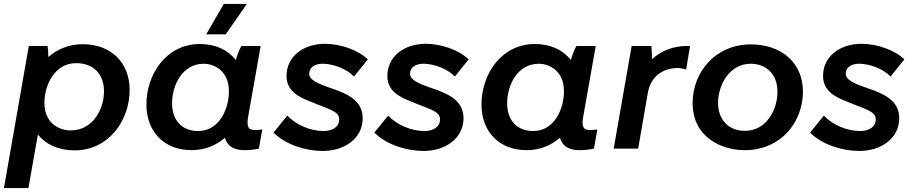

<svg xmlns="http://www.w3.org/2000/svg" viewBox="-26 -753 4631 973"><path d="M-6 200H118L166 -71C207 -21 270 9 352 9C526 9 631 -144 631 -297C631 -435 538 -529 393 -529C325 -529 266 -505 219 -464C219 -486 217 -508 215 -520H120ZM331 -92C281 -92 199 -123 199 -232C199 -316 247 -433 360 -433C447 -433 501 -378 501 -291C501 -203 448 -92 331 -92Z M1213 8C1239 8 1264 5 1286 0L1303 -97C1291 -95 1279 -94 1266 -94C1230 -94 1223 -113 1232 -164L1295 -520H1197C1186 -500 1176 -474 1169 -449C1130 -499 1067 -530 987 -530C817 -530 716 -377 716 -224C716 -86 805 8 945 8C1010 8 1068 -15 1114 -55C1125 -14 1157 8 1213 8ZM1007 -430C1054 -430 1134 -399 1134 -290C1134 -205 1088 -89 978 -89C896 -89 846 -143 846 -230C846 -318 896 -430 1007 -430ZM1118 -579 1225 -733H1108L1019 -579Z M1609 12C1722 12 1812 -53 1812 -154C1812 -247 1728 -280 1652 -306C1578 -331 1541 -350 1541 -379C1541 -412 1569 -431 1613 -430C1668 -428 1732 -403 1768 -365L1838 -452C1787 -501 1698 -531 1621 -531C1511 -531 1426 -467 1426 -368C1426 -292 1487 -261 1550 -237C1637 -200 1693 -191 1693 -148C1693 -110 1659 -89 1614 -89C1545 -89 1474 -121 1430 -167L1360 -81C1422 -19 1525 12 1609 12Z M2120 12C2233 12 2323 -53 2323 -154C2323 -247 2239 -280 2163 -306C2089 -331 2052 -350 2052 -379C2052 -412 2080 -431 2124 -430C2179 -428 2243 -403 2279 -365L2349 -452C2298 -501 2209 -531 2132 -531C2022 -531 1937 -467 1937 -368C1937 -292 1998 -261 2061 -237C2148 -200 2204 -191 2204 -148C2204 -110 2170 -89 2125 -89C2056 -89 1985 -121 1941 -167L1871 -81C1933 -19 2036 12 2120 12Z M2911 8C2937 8 2962 5 2984 0L3001 -97C2989 -95 2977 -94 2964 -94C2928 -94 2921 -113 2930 -164L2993 -520H2895C2884 -500 2874 -474 2867 -449C2828 -499 2765 -530 2685 -530C2515 -530 2414 -377 2414 -224C2414 -86 2503 8 2643 8C2708 8 2766 -15 2812 -55C2823 -14 2855 8 2911 8ZM2705 -430C2752 -430 2832 -399 2832 -290C2832 -205 2786 -89 2676 -89C2594 -89 2544 -143 2544 -230C2544 -318 2594 -430 2705 -430Z M3084 0H3208L3257 -282C3271 -362 3329 -411 3417 -408C3429 -407 3442 -404 3451 -400L3471 -520H3457C3387 -520 3326 -497 3278 -453C3278 -476 3277 -501 3275 -520H3175Z M3747 8C3934 8 4043 -136 4043 -289C4043 -435 3934 -528 3779 -528C3597 -528 3484 -385 3484 -231C3484 -54 3635 8 3747 8ZM3749 -90C3666 -90 3613 -146 3613 -232C3613 -319 3668 -430 3779 -430C3848 -430 3914 -385 3914 -288C3914 -201 3861 -90 3749 -90Z M4328 12C4441 12 4531 -53 4531 -154C4531 -247 4447 -280 4371 -306C4297 -331 4260 -350 4260 -379C4260 -412 4288 -431 4332 -430C4387 -428 4451 -403 4487 -365L4557 -452C4506 -501 4417 -531 4340 -531C4230 -531 4145 -467 4145 -368C4145 -292 4206 -261 4269 -237C4356 -200 4412 -191 4412 -148C4412 -110 4378 -89 4333 -89C4264 -89 4193 -121 4149 -167L4079 -81C4141 -19 4244 12 4328 12Z"/></svg>

Font: Fixel Display 20240404 SemiBold
Style: Italic
Weight: 600
Italic angle: -10°
Designer: AlfaBravo + MacPaw
Foundry: Kyrylo Tkachov, Marchela Mozhyna, Serhii Makarenko, Maria Weinstein, Zakhar Kryvoshyya
Version: Version 1.211;Glyphs 3.2 (3225)